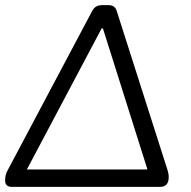

<svg xmlns="http://www.w3.org/2000/svg" viewBox="-20 -730 748 750"><path d="M404 -710Q429 -710 436 -687L634 -67Q636 -60 637.5 -53.5Q639 -47 639 -40Q639 -39 639 -39Q639 -39 639 -38Q639 0 605 0H26Q0 0 0 -25Q0 -26 0 -26Q0 -26 0 -27Q0 -48 11 -67L340 -687Q352 -710 378 -710ZM382 -619H377L85 -68H556Z"/></svg>

Font: Asap VF Beta
Style: Italic
Weight: 400
Italic angle: -6°
Designer: Pablo Cosgaya
Foundry: Pablo Cosgaya
Version: Version 1.007